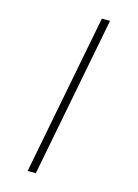

<svg xmlns="http://www.w3.org/2000/svg" viewBox="-147 -913 844 1177"><g transform="rotate(15 275.0 -325.0)"><path d="M150 185 348 -835H400L202 185Z"/></g></svg>

Font: Lode Dark Term
Style: Italic
Weight: 400
Italic angle: -11°
Monospace: yes
Designer: Belleve Invis
Foundry: Belleve Invis
Version: Version 29.2.0